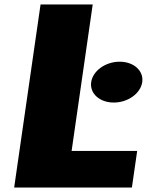

<svg xmlns="http://www.w3.org/2000/svg" viewBox="-20 -845 662 865"><path d="M519 -567C455.3 -567 398.1 -526 390.8 -475C383.4 -424 428.8 -383 492.5 -383C556.3 -383 613.4 -424 620.8 -475C628.1 -526 582.8 -567 519 -567ZM397.7 -825H162.7L43.8 0H574.2L598 -165H302.6Z"/></svg>

Font: Blink
Style: WideObl
Weight: 400
Designer: Mew Too
Foundry: Cannot Into Space Fonts
Version: Version 001.000